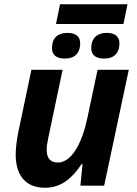

<svg xmlns="http://www.w3.org/2000/svg" viewBox="-20 -875 644 905"><path d="M193 10C269 10 321 -36 364 -101H369L359 0H471L587 -546H440L392 -320C368 -204 319 -109 253 -109C218 -109 200 -129 200 -169C200 -184 203 -204 208 -227L275 -546H128L66 -251C58 -212 54 -171 54 -147C54 -51 98 10 193 10ZM244 -762H562L581 -855H263ZM286 -599C335 -599 358 -627 358 -671C358 -708 330 -720 298 -720C251 -720 225 -695 225 -648C225 -612 251 -599 286 -599ZM410 -648C410 -612 436 -599 471 -599C520 -599 543 -627 543 -671C543 -708 515 -720 483 -720C438 -720 410 -695 410 -648Z"/></svg>

Font: BC Sans
Style: Bold Italic
Weight: 700
Italic angle: -12°
Designer: Monotype Design Team
Province of B.C.
Foundry: Monotype Imaging Inc.
Version: Version 2.000;GOOG;noto-source:20170915:90ef993387c0